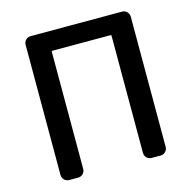

<svg xmlns="http://www.w3.org/2000/svg" viewBox="-107 -842 945 949"><g transform="rotate(-15 365.0 -368.0)"><path d="M131.8 0Q117.2 0 106.9 -10.3Q96.7 -20.5 96.7 -35.2V-701.2Q96.7 -715.8 106.9 -726.1Q117.2 -736.3 131.8 -736.3H600.6Q614.3 -736.3 624.5 -726.1Q634.8 -715.8 634.8 -701.2V-35.2Q634.8 -20.5 624.5 -10.3Q614.3 0 600.6 0H553.7Q539.1 0 528.8 -10.3Q518.6 -20.5 518.6 -35.2V-634.8Q518.6 -638.7 514.6 -638.7H217.8Q212.9 -638.7 212.9 -634.8V-35.2Q212.9 -20.5 202.6 -10.3Q192.4 0 178.7 0Z"/></g></svg>

Font: Gen Jyuu GothicL Medium
Style: Regular
Weight: 500
Designer: [Source Han Sans]
Ryoko NISHIZUKA  (kana & ideographs); Paul D. Hunt (Latin, Greek & Cyrillic); Wenlong ZHANG  (bopomofo
Version: Version 1.002.20150607